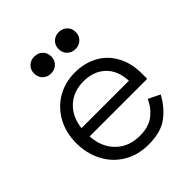

<svg xmlns="http://www.w3.org/2000/svg" viewBox="-199 -822 958 958"><g transform="rotate(-45 280.5 -343.0)"><path d="M43.9 -247.3Q43.9 -319.6 75.4 -377.5Q106.9 -435.5 162.6 -468.3Q218.3 -501 287.7 -501Q356 -501 408.9 -472.2Q461.8 -443.3 491.5 -388.7Q521.3 -334.1 521.3 -261.3V-223.2H115Q120 -143.3 169 -95.5Q217.9 -47.7 294.7 -47.7Q355.9 -47.7 393.3 -75.5Q430.7 -103.3 452.8 -150.5L513.8 -120.7Q483 -62.1 433 -24.1Q383.1 14 294.7 14Q220.2 14 163.3 -20Q106.3 -54 75.1 -113.7Q43.9 -173.4 43.9 -247.3ZM450.1 -281.1Q446.7 -356.5 402.8 -398Q358.8 -439.4 287.7 -439.4Q216.7 -439.4 170.4 -396.9Q124 -354.4 115.5 -281.1ZM141 -640.8Q141 -666.8 158.2 -683.6Q175.5 -700.5 201.5 -700.5Q227.5 -700.5 244.8 -683.6Q262 -666.8 262 -640.8Q262 -614.8 244.8 -597.9Q227.5 -581 201.5 -581Q175.5 -581 158.2 -597.9Q141 -614.8 141 -640.8ZM313.5 -640.8Q313.5 -666.8 330.8 -683.6Q348 -700.5 374 -700.5Q400 -700.5 417.2 -683.6Q434.5 -666.8 434.5 -640.8Q434.5 -614.8 417.2 -597.9Q400 -581 374 -581Q348 -581 330.8 -597.9Q313.5 -614.8 313.5 -640.8Z"/></g></svg>

Font: Space Grotesk Variable
Style: Regular
Weight: 400
Designer: Florian Karsten (Space Grotesk), Colophon Foundry (Space Mono)
Foundry: Florian Karsten
Version: Version 1.106